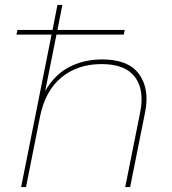

<svg xmlns="http://www.w3.org/2000/svg" viewBox="-20 -762 700 782"><path d="M47 -621 51 -640H194L214 -742H234L214 -640H488L484 -621H210L164 -391Q202 -458 262 -489Q322 -520 396 -520Q503 -520 546.5 -460Q590 -400 571 -305L510 0H490L551 -305Q569 -396 529.5 -448.5Q490 -501 394 -501Q296 -501 230 -446.5Q164 -392 143 -287L86 0H66L190 -621Z"/></svg>

Font: Montserrat Thin
Style: Italic
Weight: 100
Italic angle: -11.3°
Designer: Julieta Ulanovsky
Foundry: Julieta Ulanovsky
Version: Version 9.000; ttfautohint (v1.8.4.7-5d5b)